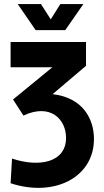

<svg xmlns="http://www.w3.org/2000/svg" viewBox="-20 -719 509 942"><path d="M39 59 32 180C244 250 441 153 441 -37C441 -135 387 -240 238 -257L402 -396V-513H32V-389H237L44 -231L95 -152C227 -214 304 -134 304 -43C304 77 175 104 39 59ZM67 -699 155 -571H300L389 -699H276L229 -624L181 -699Z"/></svg>

Font: Vanilla Cream ExtraBold
Style: Regular
Weight: 800
Designer: Jeremy Tribby, Jinavaṁso
Foundry: Tribby Type
Version: Version 1.422;Glyphs 3.1.2 (3151)